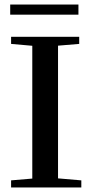

<svg xmlns="http://www.w3.org/2000/svg" viewBox="-20 -825 407 845"><path d="M24.9 -760.3V-805.2H325.2V-760.3ZM28.8 0V-31.2L122.1 -39.1V-623.5L28.8 -631.8V-663.1H328.6V-631.8L235.4 -624V-40L337.9 -31.2V0Z"/></svg>

Font: Elstob 10pt Medium
Style: Regular
Weight: 500
Designer: Peter S. Baker
Version: Version 1.015